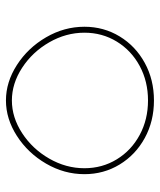

<svg xmlns="http://www.w3.org/2000/svg" viewBox="34 -572 538 646"><g transform="rotate(-90 303.0 -249.0)"><path d="M40 -234Q40 -302 75.5 -363Q111 -424 168.5 -461Q226 -498 288 -498Q350 -498 407.5 -461Q465 -424 500.5 -363Q536 -302 536 -234Q536 -169 503.5 -115.5Q471 -62 414.5 -31Q358 0 288 0Q218 0 161.5 -31Q105 -62 72.5 -115.5Q40 -169 40 -234ZM516 -234Q516 -296 483.5 -352.5Q451 -409 398 -443.5Q345 -478 288 -478Q231 -478 178 -443.5Q125 -409 92.5 -352.5Q60 -296 60 -234Q60 -174 90 -125Q120 -76 172 -48Q224 -20 288 -20Q352 -20 404 -48Q456 -76 486 -125Q516 -174 516 -234Z"/></g></svg>

Font: Montserrat-Arabic Thin
Style: Regular
Weight: 250
Designer: Mohamed Gaber
Foundry: Kief Type Foundry
Version: Version 5.008